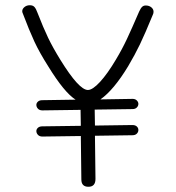

<svg xmlns="http://www.w3.org/2000/svg" viewBox="-20 -718 672 734"><path d="M364 -338 487 -340Q497 -340 503 -334Q509 -328 509 -321Q509 -313 503 -307Q497 -301 487 -301L342 -299L343 -238L486 -240Q497 -240 503 -234.5Q509 -229 509 -221Q509 -213 503 -207Q497 -201 486 -201L343 -199L345 -34Q345 -4 318 -4Q291 -4 291 -32L289 -198L142 -196Q131 -196 125 -202.5Q119 -209 119 -217Q119 -224 125 -229.5Q131 -235 142 -235L289 -237L288 -298L142 -296Q131 -296 125 -302.5Q119 -309 119 -317Q119 -324 125 -329.5Q131 -335 142 -335L269 -337Q226 -364 164 -465Q131 -517 111.5 -559Q92 -601 67 -667Q65 -671 65 -675Q65 -684 73.5 -691Q82 -698 94 -698Q106 -698 112 -691Q118 -684 123 -670Q146 -611 164 -573.5Q182 -536 211 -489Q282 -374 316 -374Q334 -374 362.5 -405Q391 -436 423 -490Q447 -530 465.5 -569.5Q484 -609 512 -674Q518 -687 523.5 -692Q529 -697 537 -697Q550 -697 558.5 -690Q567 -683 567 -673Q567 -667 564 -661Q534 -588 515 -548.5Q496 -509 470 -465Q415 -374 364 -338Z"/></svg>

Font: Mali Light
Style: Regular
Weight: 300
Designer: Kitiyaporn Chalermlarp | Katatrad Aksorn Co.,Ltd.
Foundry: Cadson Demak Co.,Ltd.
Version: Version 1.000; ttfautohint (v1.6)